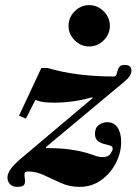

<svg xmlns="http://www.w3.org/2000/svg" viewBox="-20 -715 534 748"><path d="M47 13Q29 13 19 2.5Q9 -8 9 -24Q9 -38 21.5 -56.5Q34 -75 79 -112L341 -333L339 -336Q301 -325 263 -320Q225 -315 198 -315Q176 -315 157 -316.5Q138 -318 118 -326L81 -253L54 -264L141 -450H166Q193 -442 224 -435.5Q255 -429 288 -425Q321 -421 355 -419Q389 -417 423 -417Q431 -417 433.5 -424Q436 -431 438 -439.5Q440 -448 445.5 -455Q451 -462 466 -462Q492 -462 492 -440Q492 -430 486 -420Q480 -410 467 -399L159 -142V-138Q217 -138 254 -132.5Q291 -127 313.5 -120.5Q336 -114 350.5 -108.5Q365 -103 379 -103Q402 -103 410.5 -116Q419 -129 419 -136Q419 -145 408.5 -148Q398 -151 384.5 -154.5Q371 -158 360.5 -166.5Q350 -175 350 -194Q350 -217 365 -228Q380 -239 398 -239Q424 -239 438 -218Q452 -197 452 -162Q452 -120 431.5 -80Q411 -40 374.5 -13.5Q338 13 290 13Q251 13 217.5 -2Q184 -17 152.5 -32Q121 -47 89 -47Q76 -47 75.5 -38Q75 -29 77 -17Q79 -5 74.5 4Q70 13 47 13ZM327 -534Q295 -534 271 -558Q247 -582 247 -614Q247 -647 271 -671Q295 -695 327 -695Q360 -695 384 -671Q408 -647 408 -614Q408 -582 384 -558Q360 -534 327 -534Z"/></svg>

Font: Libre Bodoni
Style: Bold Italic
Weight: 700
Italic angle: -13°
Version: Version 2.005;gftools[0.9.23]